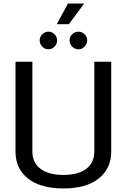

<svg xmlns="http://www.w3.org/2000/svg" viewBox="-20 -1047 711 1079"><path d="M67 -196V-700H162V-196Q162 -133 207.5 -98.5Q253 -64 336 -64Q419 -64 464.5 -98Q510 -132 510 -196V-700H605V-196Q605 -99 534.5 -43.5Q464 12 336 12Q208 12 137.5 -43.5Q67 -99 67 -196ZM362 -1027H453L367 -911H299ZM203 -820Q203 -840 217.5 -854.5Q232 -869 252 -869Q272 -869 286.5 -854.5Q301 -840 301 -820Q301 -800 286.5 -785Q272 -770 252 -770Q232 -770 217.5 -785Q203 -800 203 -820ZM371 -820Q371 -840 385.5 -854.5Q400 -869 421 -869Q441 -869 455.5 -854.5Q470 -840 470 -820Q470 -800 455.5 -785Q441 -770 421 -770Q400 -770 385.5 -785Q371 -800 371 -820Z"/></svg>

Font: KoHo Medium
Style: Regular
Weight: 500
Version: Version 1.000; ttfautohint (v1.6)